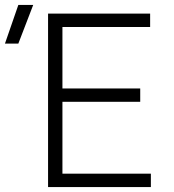

<svg xmlns="http://www.w3.org/2000/svg" viewBox="-94 -755 704 775"><path d="M100 0V-700H512V-646H158V-398H472V-344H158V-54H515V0ZM-74 -579 -20 -735H40L-20 -579Z"/></svg>

Font: Geologica Cursive Thin
Style: Regular
Weight: 250
Designer: Sindre Bremnes, Frode Helland
Foundry: Monokrom Skriftforlag AS
Version: Version 1.010;gftools[0.9.28]